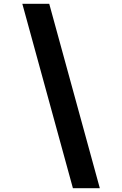

<svg xmlns="http://www.w3.org/2000/svg" viewBox="-20 -843 640 1006"><path d="M362 143 97 -823H238L503 143Z"/></svg>

Font: Iosevka Curly Slab XBdExObl
Style: Regular
Weight: 800
Width: 7
Italic angle: -9°
Monospace: yes
Designer: Belleve Invis
Foundry: Belleve Invis
Version: Version 11.1.0; ttfautohint (v1.8.3)